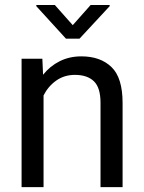

<svg xmlns="http://www.w3.org/2000/svg" viewBox="-20 -770 592 790"><path d="M288.1 -461.9Q244.6 -461.9 211.4 -438.5Q178.2 -415 159.2 -377.4V0H68.8V-528.3H154.3L157.2 -462.4Q185.5 -498 225.6 -518.1Q265.6 -538.1 314.9 -538.1Q393.1 -538.1 438.7 -494.1Q484.4 -450.2 484.4 -346.2V0H393.6V-347.2Q393.6 -409.2 366.5 -435.5Q339.4 -461.9 288.1 -461.9ZM205.6 -749.5 279.3 -666.5 353 -749.5H431.2V-744.6L307.1 -610.8H251.5L129.4 -744.6V-749.5Z"/></svg>

Font: Vazirmatn RD FD
Style: Regular
Weight: 400
Designer: Saber Rastikerdar
Foundry: Saber Rastikerdar
Version: Version 33.003